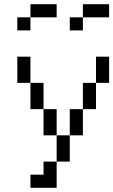

<svg xmlns="http://www.w3.org/2000/svg" viewBox="-20 -895 540 915"><path d="M250 -812.5V-875H125V-812.5H62.5V-750H125V-812.5ZM500 -812.5V-875H375V-812.5H312.5V-750H375V-812.5ZM187.5 -62.5H125V0H250Q250 0 250 -125H187.5ZM250 -125H312.5Q312.5 -125 312.5 -250H250Q250 -250 250 -125ZM250 -250Q250 -250 250 -375H187.5Q187.5 -375 187.5 -250ZM312.5 -250H375Q375 -250 375 -375H312.5Q312.5 -375 312.5 -250ZM187.5 -375Q187.5 -375 187.5 -500H125Q125 -500 125 -375ZM375 -375H437.5Q437.5 -375 437.5 -500H375Q375 -500 375 -375ZM125 -500Q125 -500 125 -625H62.5Q62.5 -625 62.5 -500ZM437.5 -500H500Q500 -500 500 -625H437.5Q437.5 -625 437.5 -500Z"/></svg>

Font: Unifont
Style: Regular
Weight: 500
Version: Version 15.1.04